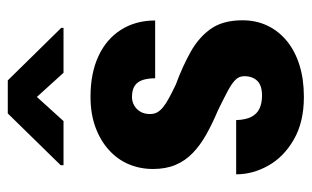

<svg xmlns="http://www.w3.org/2000/svg" viewBox="-174 -616 800 493"><g transform="rotate(-90 226.5 -370.0)"><path d="M276.9 -143.1Q276.9 -157.2 266.8 -166.7Q256.8 -176.3 237.8 -186.3Q218.8 -196.3 189 -210.9Q155.3 -225.1 127.4 -240.7Q99.6 -256.3 79.6 -275.6Q59.6 -294.9 49.1 -319.8Q38.6 -344.7 38.6 -377.4Q38.6 -411.1 50.8 -439.9Q63 -468.8 87.2 -490.7Q111.3 -512.7 145.8 -525.4Q180.2 -538.1 224.1 -538.1Q284.7 -538.1 328.6 -517.6Q372.6 -497.1 396.2 -459.5Q419.9 -421.9 419.9 -372.1H271.5Q271.5 -390.6 267.1 -404.1Q262.7 -417.5 252.2 -424.6Q241.7 -431.6 223.6 -431.6Q211.9 -431.6 201.9 -426Q191.9 -420.4 185.8 -410.2Q179.7 -399.9 179.7 -385.3Q179.7 -374.5 184.1 -366.7Q188.5 -358.9 197.5 -351.6Q206.5 -344.2 220.5 -336.7Q234.4 -329.1 254.9 -319.3Q302.2 -301.8 339.6 -280.8Q377 -259.8 398.7 -228.8Q420.4 -197.8 420.4 -147.9Q420.4 -112.8 406.7 -84Q393.1 -55.2 367.2 -33.9Q341.3 -12.7 305.2 -1.5Q269 9.8 223.6 9.8Q159.2 9.8 114.5 -15.9Q69.8 -41.5 47.4 -81.3Q24.9 -121.1 24.9 -164.1H164.1Q165 -138.7 172.9 -124.3Q180.7 -109.9 194.6 -103.8Q208.5 -97.7 227.1 -97.7Q244.1 -97.7 254.9 -102.8Q265.6 -107.9 271.2 -118.4Q276.9 -128.9 276.9 -143.1ZM266.1 -750.5 400.9 -613.3V-607.4H285.6L223.6 -675.8L161.6 -607.4H48.3V-614.7L181.2 -750.5Z"/></g></svg>

Font: Roboto Condensed ExtraBold
Style: Regular
Weight: 800
Designer: Christian Robertson
Foundry: Google
Version: Version 3.008; 2023